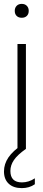

<svg xmlns="http://www.w3.org/2000/svg" viewBox="-20 -767 224 989"><path d="M70 0V-540.5H113.5V0ZM92 -675.5Q75.5 -675.5 65.8 -685Q56 -694.5 56 -711Q56 -727 65.8 -737Q75.5 -747 92 -747Q108.5 -747 118.2 -737Q128 -727 128 -711Q128 -694.5 118.2 -685Q108.5 -675.5 92 -675.5ZM92.5 202Q49 202 24.8 179.2Q0.5 156.5 0.5 116Q0.5 78 23.2 44.2Q46 10.5 97 -24L113.5 0Q70.5 30 52 57Q33.5 84 33.5 113.5Q33.5 172.5 93 172.5Q128 172.5 159.5 151.5V182Q131 202 92.5 202Z"/></svg>

Font: Encode Sans Cnd XLt
Style: Regular
Weight: 200
Width: 3
Designer: Multiple Designers
Foundry: Impallari Type
Version: Version 3.002; ttfautohint (v1.8.3) -l 8 -r 50 -G 200 -x 14 